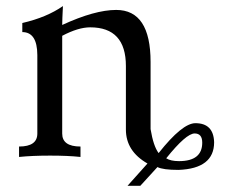

<svg xmlns="http://www.w3.org/2000/svg" viewBox="-20 -515 743 630"><path d="M567.4 13.7Q643.6 13.7 643.6 -46.9Q643.6 -77.1 618.7 -77.1Q590.8 -77.1 525.4 4.4Q540 13.7 567.4 13.7ZM440.4 94.7H398.4L463.9 21.5Q393.1 -19 393.1 -89.8V-298.3Q393.1 -425.3 275.9 -425.3Q236.8 -425.3 184.1 -397.5V-76.7Q184.1 -34.2 244.1 -34.2V0Q203.6 -4.4 144.5 -4.4Q85.4 -4.4 42.5 0V-34.2Q102.5 -34.2 102.5 -76.7V-334.5Q102.1 -409.7 53.2 -409.7V-439.5Q133.3 -458 186.5 -495.1Q184.1 -448.7 184.1 -433.1Q291 -482.4 361.3 -482.4Q474.1 -482.4 474.1 -311.5V-91.3Q483.4 -35.2 500.5 -12.7Q578.1 -110.8 621.1 -110.8Q680.7 -110.8 682.6 -48.3Q682.6 38.1 565.9 42.5Q514.6 42.5 496.6 33.2Z"/></svg>

Font: Almanac
Style: Regular
Weight: 400
Designer: Eden's Almanac
Version: Version 3.501;March 28, 2021;FontCreator 13.0.0.2683 64-bit